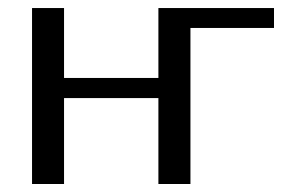

<svg xmlns="http://www.w3.org/2000/svg" viewBox="-20 -460 731 480"><path d="M60.1 -439.9H140.1V-265.1H376V-439.9H665V-390.1H456.1V0H376V-214.8H140.1V0H60.1Z"/></svg>

Font: Pfennig
Style: Medium
Weight: 500
Version: Version 20120410 ; ttfautohint (v0.8)